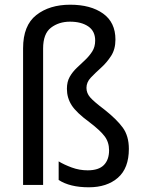

<svg xmlns="http://www.w3.org/2000/svg" viewBox="-20 -785 607 815"><path d="M470 -617Q470 -576 451.5 -547.5Q433 -519 408.5 -497Q384 -475 365.5 -455.5Q347 -436 347 -412Q347 -390 362.5 -372Q378 -354 423 -320Q475 -279 501 -243.5Q527 -208 527 -153Q527 -71 480.5 -30.5Q434 10 357 10Q277 10 229 -21V-100Q252 -86 284.5 -74Q317 -62 352 -62Q399 -62 421 -84.5Q443 -107 443 -147Q443 -181 424.5 -206Q406 -231 360 -266Q304 -307 284 -338.5Q264 -370 264 -408Q264 -438 276 -459Q288 -480 306 -497Q324 -514 341.5 -530.5Q359 -547 371.5 -566.5Q384 -586 384 -613Q384 -653 354.5 -673Q325 -693 277 -693Q230 -693 196.5 -667.5Q163 -642 163 -579V0H78V-580Q78 -677 134 -721Q190 -765 278 -765Q365 -765 417.5 -727.5Q470 -690 470 -617Z"/></svg>

Font: Noto Sans Sinhala UI SemiCondensed
Style: Regular
Weight: 400
Width: 4
Designer: Jelle Bosma - Monotype Design Team
Foundry: Monotype Imaging Inc.
Version: Version 2.006; ttfautohint (v1.8.4.7-5d5b)